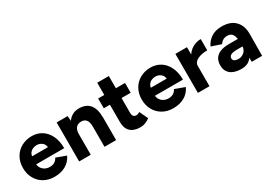

<svg xmlns="http://www.w3.org/2000/svg" viewBox="6 -1401 3011 2151"><g transform="rotate(-30 1512.0 -325.5)"><path d="M27 -250Q27 -326.3 60.4 -385.8Q93.9 -445.3 153.9 -478.6Q214 -512 290.4 -512Q360 -512 416.4 -476.8Q472.7 -441.6 505.7 -374.1Q538.7 -306.7 538.7 -212.7H160.9L175.1 -227.9Q175.1 -175 209.9 -142.8Q244.7 -110.6 295.4 -110.6Q333 -110.6 358.9 -126.8Q384.9 -143 397.9 -171.3L525.3 -124.7Q494.3 -57.7 432.8 -22.9Q371.3 12 286 12Q211 12 152.2 -21.4Q93.4 -54.7 60.2 -114.2Q27 -173.7 27 -250ZM167 -313.6H400L387.3 -297.6Q387.3 -347.7 356.6 -372.4Q326 -397.1 286.4 -397.1Q261.7 -397.1 237.4 -386.8Q213.1 -376.4 196.9 -354.3Q180.7 -332.1 180.7 -297.6Z M609.2 -504.6H751.2L759.2 -411.8V0H609.2ZM937.2 -258.8H1087.4V0H937.2ZM855.4 -376.2Q808.6 -377 783.9 -348.9Q759.2 -320.8 759.2 -266.2H712.4Q712.4 -345.2 736 -401.4Q759.6 -457.6 802.5 -487.1Q845.4 -516.6 901 -516.6Q993.6 -516.6 1040.6 -460.5Q1087.6 -404.4 1087.4 -286.8V-258.8H937.2Q937.2 -320.2 916 -347.4Q894.8 -374.6 855.4 -376.2Z M1225.4 -151.4V-662.6H1375.6V-188.2Q1375.6 -156.6 1387.9 -142Q1400.2 -127.4 1424.8 -127.4Q1434 -127.4 1446.3 -131.8Q1458.6 -136.2 1468.6 -144L1521 -33.2Q1494.8 -13.2 1463.1 -0.5Q1431.4 12.2 1400.8 12.2Q1314.4 12.2 1269.9 -29.9Q1225.4 -72 1225.4 -151.4ZM1146 -504.6H1494V-378H1146Z M1563 -250Q1563 -326.3 1596.4 -385.8Q1629.9 -445.3 1689.9 -478.6Q1750 -512 1826.4 -512Q1896 -512 1952.4 -476.8Q2008.7 -441.6 2041.7 -374.1Q2074.7 -306.7 2074.7 -212.7H1696.9L1711.1 -227.9Q1711.1 -175 1745.9 -142.8Q1780.7 -110.6 1831.4 -110.6Q1869 -110.6 1894.9 -126.8Q1920.9 -143 1933.9 -171.3L2061.3 -124.7Q2030.3 -57.7 1968.8 -22.9Q1907.3 12 1822 12Q1747 12 1688.2 -21.4Q1629.4 -54.7 1596.2 -114.2Q1563 -173.7 1563 -250ZM1703 -313.6H1936L1923.3 -297.6Q1923.3 -347.7 1892.6 -372.4Q1862 -397.1 1822.4 -397.1Q1797.7 -397.1 1773.4 -386.8Q1749.1 -376.4 1732.9 -354.3Q1716.7 -332.1 1716.7 -297.6Z M2474.4 -506.6V-360.8Q2398.8 -360.8 2347 -335.3Q2295.2 -309.8 2295.2 -261.4L2255.2 -262.4Q2255.2 -340.2 2286.5 -395.6Q2317.8 -451 2367.8 -478.8Q2417.8 -506.6 2474.4 -506.6ZM2145.2 -504.6H2295.2V0H2145.2Z M2837.9 -104.4V-251Q2837.9 -319.6 2817.5 -354.9Q2797.1 -390.1 2747.4 -390.1Q2716.7 -390.1 2693.4 -376.9Q2670 -363.6 2653.4 -337.1L2527.7 -379.4Q2553.7 -437.1 2607.9 -474.6Q2662.1 -512 2746.6 -512Q2860 -512 2919.9 -449.4Q2979.9 -386.7 2978.4 -277.9L2976 0H2842.1ZM2516 -141Q2516 -219.4 2567.7 -259.7Q2619.4 -300 2715.1 -300H2847V-200.9H2767.1Q2710.7 -200.9 2686.4 -186.6Q2662.1 -172.3 2662.1 -145Q2662.1 -124.7 2680.6 -113.2Q2699 -101.7 2731.9 -101.7Q2761.4 -101.7 2785.9 -115.8Q2810.4 -129.9 2824.1 -152.6Q2837.9 -175.4 2837.9 -200.9H2873.6Q2873.6 -97.1 2832.1 -42.6Q2790.7 12 2703.9 12Q2614.4 12 2565.2 -27.9Q2516 -67.7 2516 -141Z"/></g></svg>

Font: 寒蝉端黑体 Light
Style: Regular
Weight: 300
Designer: ChillDuanSans {Warren2060}; 
Source Han Sans {Ryoko NISHIZUKA 西塚涼子 (kana, bopomofo & ideographs); Paul D. Hunt (Latin, G
Foundry: ChillType&Adobe
Version: Version 1.300;Glyphs 3.3 (3306)